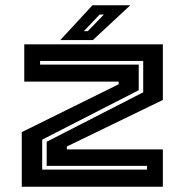

<svg xmlns="http://www.w3.org/2000/svg" viewBox="-20 -708 700 728"><path d="M62.5 0V-207L430 -388.5V-398.5H72V-540H597.5V-329L233.5 -152.5V-141.5H597.5V0ZM140 -65H537.5V-79H157V-170.5L523 -358V-477H132V-463H506V-366L140 -178.5ZM208.5 -556 330.5 -688H474L332 -556ZM298 -590H313L374 -653H358Z"/></svg>

Font: Tourney Expanded Regular
Style: Bold
Weight: 700
Width: 7
Designer: Tyler Finck
Foundry: Etcetera Type Co
Version: Version 1.010; ttfautohint (v1.8.3)